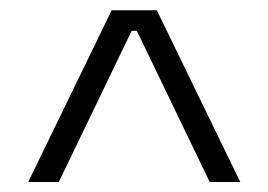

<svg xmlns="http://www.w3.org/2000/svg" viewBox="-20 -659 523 374"><path d="M197.5 -639H285.5L448 -304.5H388.5L246.5 -599H236.5L94.5 -304.5H35Z"/></svg>

Font: Anek Gujarati SemiExpanded Light
Style: Regular
Weight: 300
Width: 6
Designer: Mrunmayee Ghaisas (Gujarati), Yesha Goshar (Latin)
Foundry: Ek Type
Version: Version 1.003